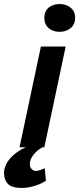

<svg xmlns="http://www.w3.org/2000/svg" viewBox="-70 -731 393 953"><path d="M133 -500H256L150 0H140Q114 15 96 37.5Q78 60 78 84Q78 104 94.5 114Q111 124 152 104L158 166Q149 172 136 178.5Q123 185 107.5 190Q92 195 74.5 198.5Q57 202 41 202Q-12 202 -31 181.5Q-50 161 -50 128Q-50 108 -41.5 89Q-33 70 -18 53.5Q-3 37 16.5 23Q36 9 58 0H27ZM150 -642Q150 -675 171.5 -693Q193 -711 226 -711Q258 -711 280.5 -693Q303 -675 303 -642Q303 -610 280.5 -591.5Q258 -573 226 -573Q193 -573 171.5 -591.5Q150 -610 150 -642Z"/></svg>

Font: PT Sans
Style: Bold Italic
Weight: 700
Italic angle: -12°
Designer: A.Korolkova, O.Umpeleva, V.Yefimov
Foundry: ParaType Ltd
Version: Version 2.003W OFL